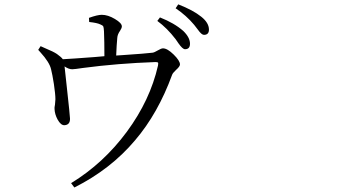

<svg xmlns="http://www.w3.org/2000/svg" viewBox="-20 -792 1540 861"><path d="M313.5 48.8 298.8 29.3Q444.3 -59.6 548.8 -201.2Q653.3 -342.8 688.5 -498Q690.4 -508.8 688.5 -511.2Q686.5 -513.7 676.8 -513.7Q507.8 -507.8 352.5 -487.3Q313.5 -481.4 303.7 -481.4Q288.1 -481.4 269.5 -494.1Q271.5 -478.5 279.3 -404.3Q293.9 -271.5 293.9 -260.7Q294.9 -232.4 269.5 -230.5Q252.9 -229.5 238.3 -255.9Q225.6 -279.3 224.6 -302.7Q223.6 -308.6 226.6 -323.2Q228.5 -338.9 228.5 -346.7Q228.5 -369.1 221.7 -415Q214.8 -459 209 -481.4Q202.1 -512.7 161.1 -557.6Q154.3 -564.5 151.4 -568.4L162.1 -585Q168.9 -582 181.6 -576.2Q219.7 -560.5 235.4 -549.8Q255.9 -535.2 261.7 -526.4Q300.8 -528.3 403.3 -536.1Q433.6 -539.1 448.2 -540Q448.2 -606.4 446.3 -651.4Q445.3 -668 443.4 -672.9Q440.4 -678.7 429.7 -682.6Q416 -689.5 379.9 -693.4L378.9 -711.9Q417 -725.6 436.5 -725.6Q463.9 -725.6 495.1 -707Q526.4 -688.5 526.4 -673.8Q526.4 -666 518.6 -654.3Q506.8 -637.7 505.9 -622.1Q502.9 -590.8 501 -543Q510.7 -543.9 530.3 -544.9Q632.8 -551.8 664.1 -555.7Q671.9 -556.6 687.5 -565.9Q703.1 -575.2 710.9 -575.2Q730.5 -575.2 758.8 -547.4Q787.1 -519.5 787.1 -502.9Q787.1 -494.1 769.5 -478.5Q754.9 -464.8 752 -457Q688.5 -283.2 585.9 -163.1Q476.6 -33.2 313.5 48.8ZM809.6 -571.3Q798.8 -571.3 780.3 -597.7Q772.5 -609.4 767.6 -616.2Q729.5 -666 685.5 -698.2L697.3 -713.9Q761.7 -688.5 801.8 -653.3Q832 -624 832 -595.7Q832 -571.3 809.6 -571.3ZM894.5 -635.7Q883.8 -635.7 867.2 -659.2Q857.4 -672.9 850.6 -680.7Q815.4 -722.7 767.6 -754.9L779.3 -772.5Q846.7 -746.1 882.8 -716.8Q917 -689.5 917 -659.2Q917 -635.7 894.5 -635.7Z"/></svg>

Font: Bpmf GenRyu Min R
Style: R
Weight: 400
Foundry: But Ko
Version: Version 1.320